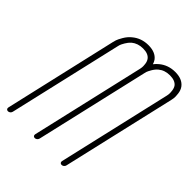

<svg xmlns="http://www.w3.org/2000/svg" viewBox="-267 -955 1311 1311"><g transform="rotate(45 388.0 -300.0)"><path d="M755 -758Q770 -738 773.5 -708.5Q777 -679 775 -666Q773 -653 771 -644L581 178Q579 187 571.5 193Q564 199 555 199Q546 199 541.5 193Q537 187 539 178L729 -645Q730 -651 731.5 -660.5Q733 -670 730.5 -692Q728 -714 718 -729Q697 -757 646 -757Q596 -757 563 -729Q545 -714 532 -691.5Q519 -669 516 -659.5Q513 -650 512 -644L322 178Q321 182 318.5 186Q316 190 312.5 193Q309 196 304.5 197.5Q300 199 296 199Q287 199 282.5 193Q278 187 280 178L470 -645Q471 -651 472.5 -660.5Q474 -670 471.5 -692Q469 -714 458 -729Q437 -757 387 -757Q337 -757 303 -729Q286 -714 273 -691.5Q260 -669 257 -659.5Q254 -650 253 -644L63 178Q61 187 53.5 193Q46 199 37 199Q28 199 23.5 193Q19 187 21 178L210 -643Q212 -651 216 -664.5Q220 -678 237.5 -708Q255 -738 280 -758Q329 -799 397 -799Q465 -799 496 -758Q505 -745 510 -728Q523 -745 539 -758Q588 -799 656 -799Q724 -799 755 -758Z"/></g></svg>

Font: Soda Fountain
Style: ThinOblique
Weight: 400
Version: Version 1.0